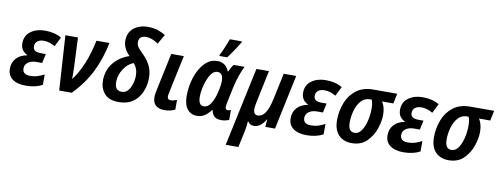

<svg xmlns="http://www.w3.org/2000/svg" viewBox="-76 -1213 4906 1881"><g transform="rotate(10 2377.0 -272.5)"><path d="M356 -27V-131Q325 -114 291.5 -103Q258 -92 217 -92Q141 -92 141 -153Q141 -192 173 -214.5Q205 -237 256 -237H312L332 -329H282Q204 -329 204 -383Q204 -418 228 -436Q252 -454 290 -454Q321 -454 349 -445Q377 -436 403 -420L450 -513Q384 -554 285 -554Q202 -554 144.5 -512.5Q87 -471 87 -394Q87 -354 106 -327.5Q125 -301 154 -289L153 -285Q86 -273 48 -231.5Q10 -190 10 -128Q10 -61 58 -25.5Q106 10 191 10Q287 10 356 -27Z M648 0Q766 -121 831 -254.5Q896 -388 927 -544H798Q743 -281 628 -133Q629 -159 628.5 -190Q628 -221 627 -251L614 -544H489L523 0Z M1368 -277Q1368 -338 1344.5 -389Q1321 -440 1278 -484Q1243 -519 1221.5 -544Q1200 -569 1200 -600Q1200 -665 1271 -665Q1329 -665 1393 -620L1448 -714Q1416 -736 1372.5 -750.5Q1329 -765 1273 -765Q1187 -765 1131.5 -720Q1076 -675 1076 -595Q1076 -552 1094.5 -517Q1113 -482 1143 -452Q1045 -420 986.5 -346.5Q928 -273 928 -171Q928 -94 973 -42Q1018 10 1114 10Q1238 10 1303 -72.5Q1368 -155 1368 -277ZM1058 -180Q1058 -247 1097 -308Q1136 -369 1194 -392Q1238 -346 1238 -272Q1238 -212 1209.5 -153Q1181 -94 1127 -94Q1058 -94 1058 -180Z M1676 -14V-110Q1640 -96 1614 -96Q1582 -96 1582 -128Q1582 -141 1587 -166L1667 -544H1542L1464 -176Q1453 -129 1453 -101Q1453 -43 1484.5 -16.5Q1516 10 1570 10Q1630 10 1676 -14Z M2087 -606Q2115 -642 2148.5 -692Q2182 -742 2201 -774L2202 -785H2083Q2072 -754 2050 -702Q2028 -650 2012 -620L2010 -606ZM2033 -73H2037Q2041 -39 2063.5 -14.5Q2086 10 2138 10Q2158 10 2179 5Q2200 0 2213 -5V-105Q2198 -97 2183 -97Q2158 -97 2158 -126Q2158 -142 2163 -166L2198 -332Q2212 -395 2232 -450.5Q2252 -506 2271 -544H2164Q2152 -531 2140.5 -510.5Q2129 -490 2121 -471H2117Q2084 -554 2001 -554Q1928 -554 1874.5 -497.5Q1821 -441 1791.5 -352Q1762 -263 1762 -166Q1762 -79 1798 -34.5Q1834 10 1892 10Q1940 10 1973 -13.5Q2006 -37 2033 -73ZM1890 -180Q1890 -230 1906 -293Q1922 -356 1950.5 -402.5Q1979 -449 2019 -449Q2076 -449 2076 -369Q2076 -321 2057 -245Q2043 -188 2015 -141Q1987 -94 1944 -94Q1890 -94 1890 -180Z M2348 240 2384 72Q2388 49 2391.5 23.5Q2395 -2 2396 -23H2400Q2420 10 2461 10Q2527 10 2576 -74H2579L2574 0H2670L2785 -544H2661L2605 -282Q2566 -97 2482 -97Q2437 -97 2437 -154Q2437 -177 2446 -221L2514 -544H2389L2222 240Z M3149 -27V-131Q3118 -114 3084.5 -103Q3051 -92 3010 -92Q2934 -92 2934 -153Q2934 -192 2966 -214.5Q2998 -237 3049 -237H3105L3125 -329H3075Q2997 -329 2997 -383Q2997 -418 3021 -436Q3045 -454 3083 -454Q3114 -454 3142 -445Q3170 -436 3196 -420L3243 -513Q3177 -554 3078 -554Q2995 -554 2937.5 -512.5Q2880 -471 2880 -394Q2880 -354 2899 -327.5Q2918 -301 2947 -289L2946 -285Q2879 -273 2841 -231.5Q2803 -190 2803 -128Q2803 -61 2851 -25.5Q2899 10 2984 10Q3080 10 3149 -27Z M3690 -315Q3690 -358 3680.5 -390.5Q3671 -423 3657 -444H3769L3790 -544H3555Q3449 -544 3382.5 -492Q3316 -440 3285 -358Q3254 -276 3254 -187Q3254 -92 3302.5 -41Q3351 10 3433 10Q3526 10 3582.5 -46Q3639 -102 3664.5 -178Q3690 -254 3690 -315ZM3380 -188Q3380 -245 3396.5 -304.5Q3413 -364 3448 -404Q3483 -444 3539 -444H3554Q3561 -427 3564.5 -405Q3568 -383 3568 -354Q3568 -296 3554 -236Q3540 -176 3512 -135Q3484 -94 3443 -94Q3380 -94 3380 -188Z M4113 -27V-131Q4082 -114 4048.5 -103Q4015 -92 3974 -92Q3898 -92 3898 -153Q3898 -192 3930 -214.5Q3962 -237 4013 -237H4069L4089 -329H4039Q3961 -329 3961 -383Q3961 -418 3985 -436Q4009 -454 4047 -454Q4078 -454 4106 -445Q4134 -436 4160 -420L4207 -513Q4141 -554 4042 -554Q3959 -554 3901.5 -512.5Q3844 -471 3844 -394Q3844 -354 3863 -327.5Q3882 -301 3911 -289L3910 -285Q3843 -273 3805 -231.5Q3767 -190 3767 -128Q3767 -61 3815 -25.5Q3863 10 3948 10Q4044 10 4113 -27Z M4654 -315Q4654 -358 4644.5 -390.5Q4635 -423 4621 -444H4733L4754 -544H4519Q4413 -544 4346.5 -492Q4280 -440 4249 -358Q4218 -276 4218 -187Q4218 -92 4266.5 -41Q4315 10 4397 10Q4490 10 4546.5 -46Q4603 -102 4628.5 -178Q4654 -254 4654 -315ZM4344 -188Q4344 -245 4360.5 -304.5Q4377 -364 4412 -404Q4447 -444 4503 -444H4518Q4525 -427 4528.5 -405Q4532 -383 4532 -354Q4532 -296 4518 -236Q4504 -176 4476 -135Q4448 -94 4407 -94Q4344 -94 4344 -188Z"/></g></svg>

Font: Noto Sans UI SemiCondensed
Style: Bold Italic
Weight: 700
Width: 4
Designer: Monotype Design Team
Foundry: Monotype Imaging Inc.
Version: 1.001